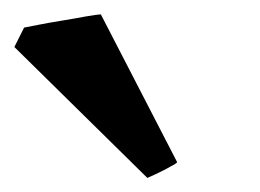

<svg xmlns="http://www.w3.org/2000/svg" viewBox="-28 -758 366 270"><path d="M221.2 -529.8Q218.3 -526.9 211.9 -523.9Q207 -521 201.2 -518.1L189 -512.2Q185.1 -510.3 179.2 -507.8L-7.8 -691.9L5.9 -719.2L25.9 -723.1Q41 -726.1 59.1 -729Q77.1 -731.9 92.8 -734.9Q109.9 -737.8 113.8 -737.8Z"/></svg>

Font: Gentium Basic
Style: Bold
Weight: 700
Designer: J. Victor Gaultney and Annie Olsen
Foundry: SIL International
Version: Version 1.100